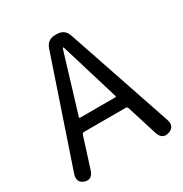

<svg xmlns="http://www.w3.org/2000/svg" viewBox="-171 -864 949 996"><g transform="rotate(-30 303.5 -365.5)"><path d="M50 0Q8 -14 25 -64L237 -690Q252 -734 299 -734H308Q355 -734 370 -690L582 -64Q599 -15 555 0Q510 14 495 -36L439 -215Q436 -224 427 -224H177Q168 -224 165 -215L108 -36Q93 14 50 0ZM192 -303Q191 -298 196 -298H408Q413 -298 412 -303L307 -649Q304 -658 302 -658Q300 -658 297 -649Z"/></g></svg>

Font: Resource Han Rounded JP
Style: Regular
Weight: 400
Designer: Cyano Hao (round all glyphs); Ryoko NISHIZUKA 西塚涼子 (kana, bopomofo & ideographs); Paul D. Hunt (Latin, Greek & Cyrillic)
Foundry: Cyano Hao
Version: 0.990